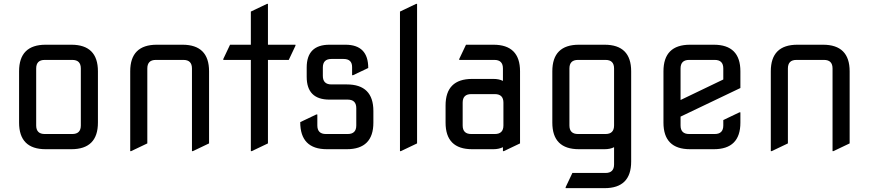

<svg xmlns="http://www.w3.org/2000/svg" viewBox="-20 -767 4476 987"><path d="M210 -78.1H351.6Q395.5 -78.1 395.5 -122.1V-415Q395.5 -459 351.6 -459H210Q166 -459 166 -415V-122.1Q166 -78.1 210 -78.1ZM214.8 0Q78.1 0 78.1 -136.7V-400.4Q78.1 -537.1 214.8 -537.1H346.7Q483.4 -537.1 483.4 -400.4V-136.7Q483.4 0 346.7 0Z M654.3 9.8H649.4V-400.4Q649.4 -537.1 786.1 -537.1H918Q1054.7 -537.1 1054.7 -400.4V-29.8L971.7 9.8H966.8V-415Q966.8 -459 922.9 -459H781.2Q737.3 -459 737.3 -415V-29.8Z M1269.5 9.8V-459H1127.9V-463.9L1162.6 -537.1H1269.5V-707.5L1352.5 -747.1H1357.4V-537.1H1499V-532.2L1464.4 -459H1357.4V-29.8L1274.4 9.8Z M1660.2 0Q1523.4 0 1523.4 -139.2L1606.4 -178.7H1611.3V-122.1Q1611.3 -78.1 1655.3 -78.1H1767.6Q1811.5 -78.1 1811.5 -122.1V-210.9Q1811.5 -254.9 1767.6 -254.9H1673.8Q1556.6 -254.9 1556.6 -372.1V-419.9Q1556.6 -537.1 1673.8 -537.1H1755.9Q1873 -537.1 1873 -417.5L1794.9 -380.4H1790V-422.4Q1790 -463.9 1746.1 -463.9H1683.6Q1639.6 -463.9 1639.6 -419.9V-377Q1639.6 -333 1683.6 -333H1762.7Q1899.4 -333 1899.4 -196.3V-136.7Q1899.4 0 1762.7 0Z M2036.1 9.8V-707.5L2119.1 -747.1H2124V-29.8L2041 9.8Z M2407.2 0Q2270.5 0 2270.5 -136.7V-224.6Q2270.5 -361.3 2407.2 -361.3H2516.6Q2545.4 -361.3 2565.4 -351.1V-415Q2565.4 -459 2521.5 -459H2340.8V-463.9L2375.5 -537.1H2516.6Q2653.3 -537.1 2653.3 -400.4V-29.8L2570.3 9.8H2565.4V-10.3Q2543.5 0 2516.6 0ZM2402.3 -78.1H2523.9Q2567.9 -78.1 2567.9 -122.1V-239.3Q2567.9 -283.2 2523.9 -283.2H2402.3Q2358.4 -283.2 2358.4 -239.3V-122.1Q2358.4 -78.1 2402.3 -78.1Z M2956.1 0Q2819.3 0 2819.3 -136.7V-400.4Q2819.3 -537.1 2956.1 -537.1H3087.9Q3224.6 -537.1 3224.6 -400.4V63.5Q3224.6 200.2 3087.9 200.2H2887.7V195.3L2922.4 122.1H3092.8Q3136.7 122.1 3136.7 78.1V-10.3Q3116.7 0 3087.9 0ZM3136.7 -415Q3136.7 -459 3092.8 -459H2951.2Q2907.2 -459 2907.2 -415V-122.1Q2907.2 -78.1 2951.2 -78.1H3092.8Q3136.7 -78.1 3136.7 -122.1Z M3649.4 0Q3649.4 0 3527.3 0Q3390.6 0 3390.6 -136.7V-400.4Q3390.6 -537.1 3527.3 -537.1H3649.4Q3786.1 -537.1 3786.1 -400.4V-314.5L3478.5 -167.5V-122.1Q3478.5 -78.1 3522.5 -78.1H3654.3Q3698.2 -78.1 3698.2 -122.1V-149.9L3781.2 -189.5H3786.1V-136.7Q3786.1 0 3649.4 0ZM3478.5 -252.9 3698.2 -358.4V-415Q3698.2 -459 3654.3 -459H3522.5Q3478.5 -459 3478.5 -415Z M3947.3 9.8H3942.4V-400.4Q3942.4 -537.1 4079.1 -537.1H4210.9Q4347.7 -537.1 4347.7 -400.4V-29.8L4264.6 9.8H4259.8V-415Q4259.8 -459 4215.8 -459H4074.2Q4030.3 -459 4030.3 -415V-29.8Z"/></svg>

Font: Nova Square
Style: Book
Weight: 400
Designer: Wojciech Kalinowski "wmk69" (wmk69@o2.pl)
Foundry: Wojciech Kalinowski "wmk69" (wmk69@o2.pl)
Version: Version 3.1.0; 2021-05-23